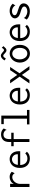

<svg xmlns="http://www.w3.org/2000/svg" viewBox="1886 -2602 728 4540"><g transform="rotate(-90 2250.0 -332.0)"><path d="M99 -457H174L172 -369Q193 -417 238.5 -442.5Q284 -468 336 -468Q410 -468 458 -418L425 -349Q414 -364 405 -374Q396 -384 385.5 -391Q375 -398 362.5 -402Q350 -406 332 -406Q299 -406 270 -390.5Q241 -375 219.5 -349.5Q198 -324 185 -291Q172 -258 172 -222V1H99Z M759 -468Q795 -468 829 -455Q863 -442 888.5 -415.5Q914 -389 929.5 -348Q945 -307 945 -251Q945 -243 944.5 -234.5Q944 -226 943 -218H618Q620 -170 634.5 -137.5Q649 -105 671 -85Q693 -65 720 -56.5Q747 -48 774 -48Q845 -48 892 -99L932 -60Q874 10 772 10Q722 10 680.5 -5.5Q639 -21 610 -51Q581 -81 565 -125.5Q549 -170 549 -227Q549 -285 565.5 -330Q582 -375 610.5 -405.5Q639 -436 677 -452Q715 -468 759 -468ZM621 -274H872Q872 -278 872.5 -281.5Q873 -285 873 -290Q873 -315 863.5 -337.5Q854 -360 838 -376.5Q822 -393 800.5 -403Q779 -413 754 -413Q707 -413 669 -379.5Q631 -346 621 -274Z M1343 -671Q1430 -671 1483 -608L1450 -542Q1442 -542 1442 -550Q1442 -558 1440 -562Q1424 -585 1397.5 -599.5Q1371 -614 1340 -614Q1314 -614 1295 -606.5Q1276 -599 1261 -582Q1246 -565 1238.5 -536Q1231 -507 1231 -465V-430H1381V-373H1231V0H1162V-373H1063V-430H1162V-475Q1162 -528 1175.5 -565.5Q1189 -603 1214.5 -626Q1240 -649 1272.5 -660Q1305 -671 1343 -671Z M1585 -665H1787V-58H1921V0H1579V-58H1714V-607H1585Z M2259 -468Q2295 -468 2329 -455Q2363 -442 2388.5 -415.5Q2414 -389 2429.5 -348Q2445 -307 2445 -251Q2445 -243 2444.5 -234.5Q2444 -226 2443 -218H2118Q2120 -170 2134.5 -137.5Q2149 -105 2171 -85Q2193 -65 2220 -56.5Q2247 -48 2274 -48Q2345 -48 2392 -99L2432 -60Q2374 10 2272 10Q2222 10 2180.5 -5.5Q2139 -21 2110 -51Q2081 -81 2065 -125.5Q2049 -170 2049 -227Q2049 -285 2065.5 -330Q2082 -375 2110.5 -405.5Q2139 -436 2177 -452Q2215 -468 2259 -468ZM2121 -274H2372Q2372 -278 2372.5 -281.5Q2373 -285 2373 -290Q2373 -315 2363.5 -337.5Q2354 -360 2338 -376.5Q2322 -393 2300.5 -403Q2279 -413 2254 -413Q2207 -413 2169 -379.5Q2131 -346 2121 -274Z M2862 -457H2936L2788 -235L2956 0H2874L2748 -178L2629 0H2547L2708 -232L2550 -457H2629L2748 -288Z M3254 -467Q3296 -467 3333.5 -450.5Q3371 -434 3399 -403Q3427 -372 3443.5 -327.5Q3460 -283 3460 -228Q3460 -172 3444 -128Q3428 -84 3400 -52.5Q3372 -21 3334 -4.5Q3296 12 3253 12Q3209 12 3170.5 -6Q3132 -24 3103 -55.5Q3074 -87 3057 -131Q3040 -175 3040 -226Q3040 -277 3057.5 -322Q3075 -367 3104.5 -398.5Q3134 -430 3173 -448.5Q3212 -467 3254 -467ZM3388 -226Q3388 -269 3376.5 -302.5Q3365 -336 3346 -359Q3327 -382 3302.5 -394Q3278 -406 3251 -406Q3224 -406 3199.5 -394Q3175 -382 3156.5 -359Q3138 -336 3127 -303.5Q3116 -271 3116 -230Q3116 -190 3127 -157Q3138 -124 3156.5 -100Q3175 -76 3200 -63Q3225 -50 3253 -50Q3281 -50 3305.5 -61.5Q3330 -73 3348.5 -95.5Q3367 -118 3377.5 -151Q3388 -184 3388 -226ZM3135 -557 3091 -589Q3145 -676 3204 -676Q3222 -676 3242.5 -664.5Q3263 -653 3279 -638.5Q3295 -624 3308.5 -612.5Q3322 -601 3329 -601Q3341 -601 3349.5 -605Q3358 -609 3364.5 -616.5Q3371 -624 3377 -633.5Q3383 -643 3392 -654L3429 -614Q3399 -578 3377.5 -560.5Q3356 -543 3333 -543Q3310 -543 3291.5 -555Q3273 -567 3259 -581Q3245 -595 3231 -607Q3217 -619 3205 -619Q3183 -619 3170 -605.5Q3157 -592 3135 -557Z M3759 -468Q3795 -468 3829 -455Q3863 -442 3888.5 -415.5Q3914 -389 3929.5 -348Q3945 -307 3945 -251Q3945 -243 3944.5 -234.5Q3944 -226 3943 -218H3618Q3620 -170 3634.5 -137.5Q3649 -105 3671 -85Q3693 -65 3720 -56.5Q3747 -48 3774 -48Q3845 -48 3892 -99L3932 -60Q3874 10 3772 10Q3722 10 3680.5 -5.5Q3639 -21 3610 -51Q3581 -81 3565 -125.5Q3549 -170 3549 -227Q3549 -285 3565.5 -330Q3582 -375 3610.5 -405.5Q3639 -436 3677 -452Q3715 -468 3759 -468ZM3621 -274H3872Q3872 -278 3872.5 -281.5Q3873 -285 3873 -290Q3873 -315 3863.5 -337.5Q3854 -360 3838 -376.5Q3822 -393 3800.5 -403Q3779 -413 3754 -413Q3707 -413 3669 -379.5Q3631 -346 3621 -274Z M4432 -396 4390 -333Q4385 -334 4385 -341Q4385 -348 4383 -351Q4365 -374 4332 -393.5Q4299 -413 4257 -413Q4238 -413 4220.5 -408.5Q4203 -404 4189.5 -396Q4176 -388 4168 -375.5Q4160 -363 4160 -347Q4160 -335 4166 -325.5Q4172 -316 4185 -307Q4198 -298 4221.5 -289Q4245 -280 4283 -269Q4369 -246 4404.5 -214.5Q4440 -183 4440 -137Q4440 -107 4427 -80Q4414 -53 4389 -33Q4364 -13 4329 -1.5Q4294 10 4250 10Q4135 10 4057 -62L4098 -134Q4101 -131 4102 -124.5Q4103 -118 4109 -109Q4115 -100 4131 -88.5Q4147 -77 4180 -63Q4195 -56 4214 -53Q4233 -50 4252 -50Q4272 -50 4292.5 -55Q4313 -60 4329.5 -69.5Q4346 -79 4356 -92.5Q4366 -106 4366 -123Q4366 -149 4342 -167Q4318 -185 4254 -204Q4210 -217 4196 -222Q4160 -236 4144 -246.5Q4128 -257 4115 -271.5Q4102 -286 4094 -304.5Q4086 -323 4086 -345Q4086 -369 4099 -391Q4112 -413 4135.5 -430Q4159 -447 4191.5 -457.5Q4224 -468 4262 -468Q4367 -468 4432 -396Z"/></g></svg>

Font: InconsolataGo
Style: Regular
Weight: 400
Designer: Raph Levien, Kirill Tkachev
Foundry: Cyreal
Version: Version 1.013